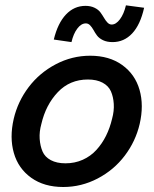

<svg xmlns="http://www.w3.org/2000/svg" viewBox="-20 -708 590 737"><path d="M412.1 -546.4Q390.6 -546.4 375.5 -553.7Q360.4 -561 352.5 -571.5Q344.7 -582 338.9 -592.8Q333 -603.5 325.9 -610.8Q318.8 -618.2 309.6 -618.2Q291.5 -618.2 276.6 -598.1Q261.7 -578.1 254.4 -546.4L186.5 -556.2Q201.7 -619.1 233.2 -652.3Q264.6 -685.5 308.1 -685.5Q328.1 -685.5 343 -678.2Q357.9 -670.9 365.7 -660.2Q373.5 -649.4 379.6 -638.9Q385.7 -628.4 392.8 -621.1Q399.9 -613.8 408.7 -613.8Q425.3 -613.8 440.4 -634Q455.6 -654.3 463.4 -687.5L533.2 -678.2Q518.6 -612.8 487.3 -579.6Q456.1 -546.4 412.1 -546.4ZM222.7 9.8Q149.4 9.8 99.9 -25.6Q50.3 -61 33.2 -120.6Q16.1 -180.2 32.7 -252Q48.3 -318.4 89.8 -373.3Q131.3 -428.2 193.8 -461.2Q256.3 -494.1 326.2 -494.1Q399.4 -494.1 449 -458.5Q498.5 -422.9 515.6 -363.3Q532.7 -303.7 516.1 -231.9Q500.5 -165.5 459 -110.6Q417.5 -55.7 355 -22.9Q292.5 9.8 222.7 9.8ZM231.4 -81.1Q267.1 -81.1 297.6 -94.7Q328.1 -108.4 350.1 -132.6Q372.1 -156.7 387 -186.8Q401.9 -216.8 410.2 -252Q418.5 -282.2 416.7 -309.3Q415 -336.4 405.8 -357.4Q396.5 -378.4 373.8 -390.6Q351.1 -402.8 317.4 -402.8Q248 -402.8 201.9 -354.2Q155.8 -305.7 138.7 -231.9Q130.4 -202.1 132.3 -174.8Q134.3 -147.5 143.3 -126.5Q152.3 -105.5 175 -93.3Q197.8 -81.1 231.4 -81.1Z"/></svg>

Font: HK Grotesk SemiBold Italic
Style: Regular
Weight: 600
Italic angle: -13°
Designer: Alfredo Marco Pradil and Stefan Peev
Foundry: Hanken Design Co.
Version: Version 1.000;PS 001.000;hotconv 1.0.88;makeotf.lib2.5.64775